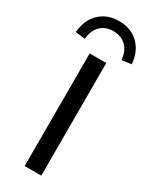

<svg xmlns="http://www.w3.org/2000/svg" viewBox="-278 -989 826 1041"><g transform="rotate(30 135.0 -468.5)"><path d="M83 0V-705H187V0ZM20 -760 -40 -768Q-34 -846 13.5 -891.5Q61 -937 135 -937Q209 -937 256.5 -891.5Q304 -846 310 -768L250 -760Q246 -814 215 -844Q184 -874 134 -874Q85 -874 55 -844Q25 -814 20 -760Z"/></g></svg>

Font: Mulish ExtraLight SemiBold
Style: Regular
Weight: 600
Version: Version 3.603